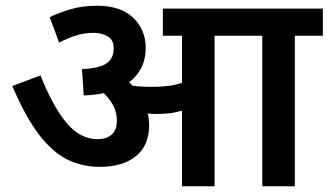

<svg xmlns="http://www.w3.org/2000/svg" viewBox="-20 -652 1150 672"><path d="M502 -214Q502 -143 456 -105.5Q410 -68 329 -68Q268 -68 216 -93.5Q164 -119 116.5 -181Q69 -243 23 -351L122 -388Q164 -281 212 -223Q260 -165 321 -165Q353 -165 371 -181Q389 -197 389 -229Q389 -258 377 -281.5Q365 -305 343 -326Q311 -319 273 -318L267 -410Q330 -413 354 -431Q378 -449 378 -482Q378 -513 356.5 -525Q335 -537 308 -537Q274 -537 245 -527.5Q216 -518 187 -503L154 -592Q182 -606 225 -619Q268 -632 320 -632Q402 -632 446 -590Q490 -548 490 -484Q490 -409 432 -364Q438 -359 444 -352Q459 -350 475.5 -349Q492 -348 510 -348Q541 -348 566.5 -351Q592 -354 617 -362V-527H550V-622H1110V-527H1012V0H898V-527H731V0H617V-265Q595 -258 572.5 -255.5Q550 -253 525 -253Q512 -253 497 -255Q502 -234 502 -214Z"/></svg>

Font: Noto Sans Devanagari UI SemiBold
Style: Regular
Weight: 600
Designer: Jelle Bosma - Monotype Design Team
Foundry: Monotype Imaging Inc.
Version: Version 2.003; ttfautohint (v1.8.4.7-5d5b)